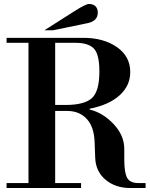

<svg xmlns="http://www.w3.org/2000/svg" viewBox="-20 -944 751 964"><path d="M13 -729V-754H399Q500 -754 567 -707.5Q634 -661 634 -582Q634 -514 580.5 -465.5Q527 -417 430 -398V-394Q497 -378 550.5 -321Q604 -264 604 -196V-144Q604 -75 619 -50Q634 -25 673 -25H711V0H634Q559 0 509.5 -42Q460 -84 458 -153L455 -232Q452 -308 415 -347.5Q378 -387 317 -387H257V-25H387V0H13V-25H123V-729ZM359 -729H257V-417H309Q403 -417 441 -451Q479 -485 479 -585Q479 -671 451.5 -700Q424 -729 359 -729ZM246 -792H203L354 -888Q410 -924 427 -924Q448 -924 459.5 -912.5Q471 -901 471 -881Q471 -839 421 -828Z"/></svg>

Font: Libre Bodoni
Style: Regular
Weight: 400
Designer: Pablo Impallari, Rodrigo Fuenzalida
Foundry: Pablo Impallari, Rodrigo Fuenzalida
Version: Version 1.001